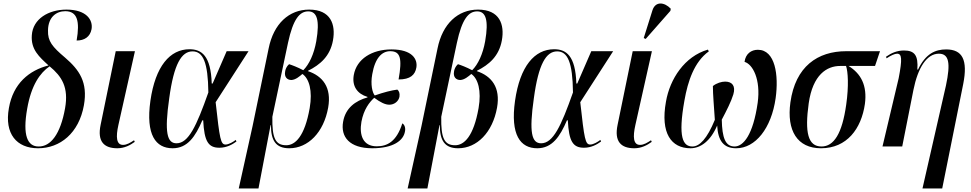

<svg xmlns="http://www.w3.org/2000/svg" viewBox="-20 -824 5461 1080"><path d="M194 10C318 10 424 -75 452 -232C475 -362 426 -431 346 -500C274 -561 248 -592 250 -653C251 -728 297 -761 347 -761C415 -761 430 -705 411 -596C455 -596 487 -617 495 -660C504 -712 466 -770 354 -770C253 -770 165 -718 159 -626C153 -545 201 -504 253 -456C144 -428 54 -355 30 -216C4 -71 74 10 194 10ZM197 0C135 0 106 -61 133 -213C156 -345 205 -414 259 -451C328 -394 367 -333 346 -215C320 -69 265 1 197 0Z M640 10C680 10 712 -7 738 -26L734 -35C714 -22 694 -9 672 -9C634 -9 631 -54 646 -121L739 -536H631L546 -122C526 -27 566 10 640 10Z M951 10C1035 10 1079 -56 1118 -147H1123C1129 -28 1152 7 1214 7C1256 7 1288 -12 1310 -28L1306 -37C1292 -26 1267 -11 1249 -11C1221 -11 1216 -41 1193 -249L1378 -536H1255L1176 -354H1171C1166 -511 1114 -547 1046 -547C936 -547 854 -452 826 -257C799 -65 856 10 951 10ZM973 -18C920 -18 904 -77 932 -272C958 -464 1001 -535 1063 -535C1122 -535 1150 -474 1152 -304C1085 -114 1040 -18 973 -18Z M1323 236H1434L1502 -120H1504C1504 -34 1531 10 1607 10C1713 10 1801 -79 1826 -219C1846 -333 1795 -396 1712 -424L1713 -426C1781 -460 1837 -508 1853 -597C1869 -686 1841 -770 1719 -770C1606 -770 1519 -691 1491 -551L1401 -116ZM1590 -7C1529 -7 1510 -47 1512 -167L1600 -583C1629 -718 1666 -760 1714 -760C1762 -760 1780 -713 1759 -592C1746 -519 1719 -462 1686 -429C1654 -446 1622 -458 1606 -463C1592 -451 1585 -433 1584 -422C1578 -390 1596 -374 1619 -374C1643 -375 1666 -395 1681 -408C1719 -382 1739 -314 1722 -216C1694 -57 1641 -7 1590 -7Z M2074 10C2193 10 2250 -34 2258 -85C2262 -104 2256 -123 2243 -130C2210 -26 2157 -1 2099 -1C2021 -1 2000 -65 2013 -139C2026 -209 2058 -249 2085 -274C2120 -248 2147 -235 2170 -235C2198 -235 2222 -254 2227 -280C2230 -300 2224 -313 2215 -320C2183 -316 2139 -305 2088 -287C2075 -302 2063 -348 2074 -407C2090 -499 2129 -536 2175 -536C2233 -536 2243 -495 2222 -377C2288 -377 2315 -403 2322 -444C2330 -491 2299 -546 2182 -546C2073 -546 1986 -493 1970 -402C1959 -339 1990 -296 2047 -279V-276C1979 -257 1923 -216 1910 -139C1895 -54 1946 10 2074 10Z M2273 236H2384L2452 -120H2454C2454 -34 2481 10 2557 10C2663 10 2751 -79 2776 -219C2796 -333 2745 -396 2662 -424L2663 -426C2731 -460 2787 -508 2803 -597C2819 -686 2791 -770 2669 -770C2556 -770 2469 -691 2441 -551L2351 -116ZM2540 -7C2479 -7 2460 -47 2462 -167L2550 -583C2579 -718 2616 -760 2664 -760C2712 -760 2730 -713 2709 -592C2696 -519 2669 -462 2636 -429C2604 -446 2572 -458 2556 -463C2542 -451 2535 -433 2534 -422C2528 -390 2546 -374 2569 -374C2593 -375 2616 -395 2631 -408C2669 -382 2689 -314 2672 -216C2644 -57 2591 -7 2540 -7Z M3002 10C3086 10 3130 -56 3169 -147H3174C3180 -28 3203 7 3265 7C3307 7 3339 -12 3361 -28L3357 -37C3343 -26 3318 -11 3300 -11C3272 -11 3267 -41 3244 -249L3429 -536H3306L3227 -354H3222C3217 -511 3165 -547 3097 -547C2987 -547 2905 -452 2877 -257C2850 -65 2907 10 3002 10ZM3024 -18C2971 -18 2955 -77 2983 -272C3009 -464 3052 -535 3114 -535C3173 -535 3201 -474 3203 -304C3136 -114 3091 -18 3024 -18Z M3612 -605 3751 -763 3753 -775C3718 -812 3667 -819 3650 -766L3601 -610ZM3548 10C3588 10 3620 -7 3646 -26L3642 -35C3622 -22 3602 -9 3580 -9C3542 -9 3539 -54 3554 -121L3647 -536H3539L3454 -122C3434 -27 3474 10 3548 10Z M3864 10C3921 10 3977 -31 4014 -118C4019 -32 4050 10 4121 10C4229 10 4319 -102 4343 -272C4361 -401 4341 -544 4243 -544C4206 -544 4174 -522 4168 -476C4214 -463 4260 -378 4242 -246C4216 -64 4161 0 4112 0C4060 0 4042 -49 4040 -151C4066 -200 4093 -253 4105 -293C4119 -340 4099 -365 4059 -365C4039 -365 4011 -357 3990 -340C3990 -290 3996 -230 4001 -150C3957 -43 3915 0 3875 0C3821 0 3793 -52 3830 -259C3849 -367 3885 -476 3967 -535L3962 -545C3831 -507 3748 -380 3726 -252C3694 -74 3756 10 3864 10Z M4598 10C4744 10 4825 -100 4845 -239C4859 -343 4823 -410 4753 -453H4902L4930 -536H4740C4579 -536 4454 -450 4426 -248C4404 -89 4465 10 4598 10ZM4601 0C4525 0 4506 -78 4529 -243C4552 -404 4631 -453 4706 -453H4739C4750 -421 4755 -341 4740 -236C4717 -71 4670 0 4601 0Z M5169 236H5280L5398 -351C5425 -487 5394 -546 5302 -546C5242 -546 5187 -523 5144 -433H5140C5146 -513 5124 -540 5065 -540C5026 -540 4994 -526 4964 -505L4967 -496C4991 -512 5013 -522 5026 -522C5053 -522 5056 -493 5035 -384L4944 0H5055L5118 -318C5143 -443 5193 -522 5261 -522C5318 -522 5328 -470 5301 -343Z"/></svg>

Font: Noto Serif Display Condensed Medium
Style: Italic
Weight: 500
Width: 3
Italic angle: -12°
Designer: Monotype Design Team
Foundry: Monotype Imaging Inc.
Version: Version 2.009